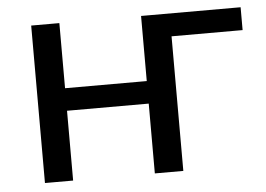

<svg xmlns="http://www.w3.org/2000/svg" viewBox="-42 -557 846 611"><g transform="rotate(-5 381.0 -251.5)"><path d="M78 0V-503H168V-295H429V-503H747V-430H520V0H429V-223H168V0Z"/></g></svg>

Font: Mulish Medium
Style: Regular
Weight: 500
Designer: Vernon Adams
Foundry: Vernon Adams
Version: Version 3.603; ttfautohint (v1.8.3)